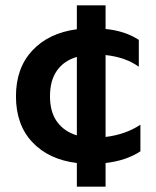

<svg xmlns="http://www.w3.org/2000/svg" viewBox="-20 -601 588 722"><path d="M269 12Q163 -1 101.5 -66.5Q40 -132 40 -239Q40 -345 101.5 -411Q163 -477 269 -491V-581H377V-492Q450 -485 502 -451V-350Q452 -386 377 -394V-86Q452 -95 508 -132V-32Q455 3 377 12V101H269ZM269 -387Q221 -373 194.5 -336Q168 -299 168 -239Q168 -179 195 -142.5Q222 -106 269 -92Z"/></svg>

Font: Prompt Medium
Style: Regular
Weight: 500
Designer: Katatrad Team
Foundry: CadsonDemak
Version: Version 1.001